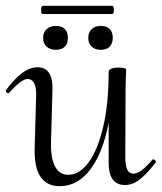

<svg xmlns="http://www.w3.org/2000/svg" viewBox="-30 -626 556 659"><path d="M496 -79Q500 -79 503 -75.5Q506 -72 505 -69Q473 -28 449 -9.5Q425 9 399 9Q343 9 343 -67V-206Q324 -103 280.5 -45Q237 13 175 13Q85 13 89 -119L94 -297Q95 -326 87 -340.5Q79 -355 65 -355Q44 -355 2 -308Q0 -306 -2 -306Q-6 -306 -8.5 -309.5Q-11 -313 -10 -316Q20 -356 46 -375.5Q72 -395 99 -395Q153 -395 150 -315L145 -138Q144 -81 159.5 -53.5Q175 -26 204 -26Q243 -26 274.5 -69Q306 -112 324.5 -192Q343 -272 343 -379Q343 -386 351.5 -390Q360 -394 376 -394Q401 -394 403 -388Q403 -384 402 -360.5Q401 -337 401 -312L400 -89Q400 -59 406.5 -44.5Q413 -30 428 -30Q453 -30 493 -78Q494 -79 496 -79ZM118 -496Q118 -515 130 -526Q142 -537 162 -537Q182 -537 192.5 -526.5Q203 -516 203 -496Q203 -477 192.5 -466Q182 -455 162 -455Q142 -455 130 -466Q118 -477 118 -496ZM273 -496Q273 -515 284.5 -526Q296 -537 316 -537Q336 -537 346.5 -526.5Q357 -516 357 -496Q357 -477 346.5 -466Q336 -455 316 -455Q296 -455 284.5 -466Q273 -477 273 -496ZM111 -592Q111 -606 117 -606H355Q361 -606 361 -592Q361 -578 355 -578H117Q111 -578 111 -592Z"/></svg>

Font: Cormorant Upright
Style: Regular
Weight: 400
Designer: Christian Thalmann (Catharsis Fonts)
Foundry: Catharsis Fonts
Version: Version 3.302